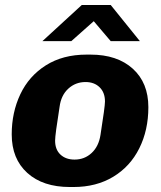

<svg xmlns="http://www.w3.org/2000/svg" viewBox="-20 -740 647 770"><path d="M575 -310Q575 -218 538.5 -145Q502 -72 434 -31Q366 10 275 10H260Q152 10 89.5 -46.5Q27 -103 27 -201Q27 -289 61.5 -362Q96 -435 164 -478Q232 -521 327 -521H343Q450 -521 512.5 -464.5Q575 -408 575 -310ZM219 -312Q201 -199 201 -176Q201 -140 222.5 -120Q244 -100 279 -100Q319 -100 347.5 -126.5Q376 -153 383 -199Q401 -313 401 -333Q401 -369 379.5 -390Q358 -411 323 -411Q283 -411 254 -384.5Q225 -358 219 -312ZM541 -575H424L356 -655L266 -575H150L308 -720H424Z"/></svg>

Font: Chivo ExtraBold Italic
Style: Regular
Weight: 800
Italic angle: -8.05°
Designer: Hector Gatti
Foundry: Omnibus-Type
Version: Version 1.007